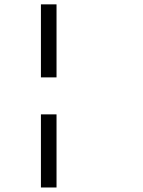

<svg xmlns="http://www.w3.org/2000/svg" viewBox="-20 -770 640 859"><path d="M232.9 -750.5V-423.8H163.1V-750.5ZM232.9 -258.3V68.8H163.1V-258.3Z"/></svg>

Font: LilGrotesk
Style: Regular
Weight: 400
Designer: BSozoo
Foundry: BSozoo
Version: Version 1.004;PS 001.004;hotconv 1.0.70;makeotf.lib2.5.58329